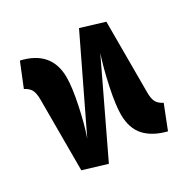

<svg xmlns="http://www.w3.org/2000/svg" viewBox="-134 -665 782 800"><g transform="rotate(-30 257.0 -265.0)"><path d="M495 -95 451 17Q386 1 351 -37Q316 -75 316 -142Q316 -187 333 -267.5Q350 -348 370 -407L170 11L57 -23V-363Q57 -393 49 -409Q41 -425 19 -436L64 -547Q198 -516 198 -389Q198 -342 181 -261Q164 -180 144 -124L345 -541L457 -507V-167Q457 -137 465 -121.5Q473 -106 495 -95Z"/></g></svg>

Font: Fira Sans Condensed
Style: Bold
Weight: 700
Width: 3
Designer: bBox Type GmbH & Carrois Corporate GbR & Edenspiekermann AG
Foundry: bBox Type GmbH & Carrois Corporate GbR & Edenspiekermann AG
Version: Version 4.301